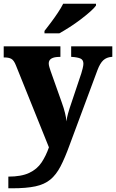

<svg xmlns="http://www.w3.org/2000/svg" viewBox="-22 -786 626 1036"><path d="M23 167Q93 167 135.5 147Q178 127 202 91Q226 55 242 9L64 -433Q53 -461 39 -468.5Q25 -476 3 -476H-2V-536H304V-479H300Q241 -479 241 -444Q241 -435 244.5 -423.5Q248 -412 251 -403L311 -234Q323 -201 329 -175.5Q335 -150 337 -131Q339 -153 345 -173Q351 -193 354 -203L417 -391Q420 -400 424 -416.5Q428 -433 428 -442Q428 -463 412.5 -470Q397 -477 366 -479H362V-536H584V-479H580Q553 -477 535.5 -461Q518 -445 504 -408L353 -2Q328 67 304.5 112Q281 157 249.5 183Q218 209 169 219.5Q120 230 43 230H23ZM218 -619Q233 -638 252.5 -664Q272 -690 290 -717Q308 -744 319 -766H496V-756Q487 -743 464.5 -723Q442 -703 413 -681Q384 -659 353.5 -639.5Q323 -620 298 -606H218Z"/></svg>

Font: Noto Serif Tamil ExtraBold
Style: Regular
Weight: 800
Designer: Indian Type Foundry, Tom Grace, and the Monotype Design Team
Foundry: Monotype Imaging Inc.
Version: Version 2.004; ttfautohint (v1.8.4.7-5d5b)